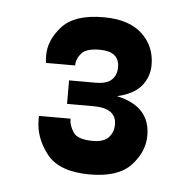

<svg xmlns="http://www.w3.org/2000/svg" viewBox="-35 -745 399 399"><g transform="rotate(5 164.0 -546.0)"><path d="M208 -549Q278 -534 278 -473Q278 -439 251.5 -410.5Q225 -382 166 -382Q102 -382 76 -415Q50 -448 50 -486Q50 -490 50 -494H116Q116 -493 116 -492Q116 -480 125 -466Q134 -452 166 -452Q189 -452 199 -463Q209 -474 209 -490Q209 -524 161 -524H106V-573H161Q185 -573 195 -583Q205 -593 205 -609Q205 -642 164 -642Q136 -642 126 -630.5Q116 -619 116 -607Q116 -606 116 -605H55Q54 -613 54 -621Q54 -653 80 -681.5Q106 -710 166 -710Q219 -710 246.5 -684.5Q274 -659 274 -620Q274 -595 258.5 -576Q243 -557 208 -549Z"/></g></svg>

Font: Syne Med Modified
Style: Regular
Weight: 500
Designer: Lucas Descroix
Foundry: Bonjour Monde
Version: Version 2.200